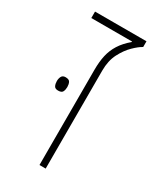

<svg xmlns="http://www.w3.org/2000/svg" viewBox="-155 -641 586 698"><g transform="rotate(30 138.0 -292.0)"><path d="M134 0V-400Q134 -434 140 -460.5Q146 -487 160.5 -510Q175 -533 201 -555V-557H30V-584H246V-560Q231 -552 211 -532.5Q191 -513 175.5 -483Q160 -453 160 -411V0ZM36 -296Q36 -307 40.5 -315.5Q45 -324 57 -324Q72 -324 76 -315.5Q80 -307 80 -296Q80 -285 76 -276.5Q72 -268 57 -268Q44 -268 40 -276.5Q36 -285 36 -296Z"/></g></svg>

Font: Noto Sans Hebrew Thin
Style: Regular
Weight: 250
Designer: Monotype Design Team
Foundry: Monotype Imaging Inc.
Version: Version 2.003